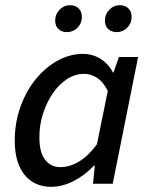

<svg xmlns="http://www.w3.org/2000/svg" viewBox="-20 -709 581 741"><path d="M177 12Q113 12 75 -34Q37 -80 37 -166Q37 -236 59 -297Q81 -358 118 -403.5Q155 -449 202.5 -475Q250 -501 300 -501Q338 -501 368.5 -481.5Q399 -462 416 -429H418L439 -489H513L415 0H339L346 -70H343Q308 -33 264.5 -10.5Q221 12 177 12ZM213 -64Q249 -64 285 -85.5Q321 -107 354 -152L396 -358Q378 -394 354 -409Q330 -424 305 -424Q271 -424 240 -404.5Q209 -385 185 -350.5Q161 -316 146.5 -272Q132 -228 132 -179Q132 -121 154 -92.5Q176 -64 213 -64ZM238 -585Q219 -585 206 -596.5Q193 -608 193 -630Q193 -654 210 -671.5Q227 -689 250 -689Q270 -689 283 -677Q296 -665 296 -643Q296 -619 279 -602Q262 -585 238 -585ZM431 -585Q411 -585 398 -596.5Q385 -608 385 -630Q385 -654 402 -671.5Q419 -689 443 -689Q462 -689 475 -677Q488 -665 488 -643Q488 -619 471 -602Q454 -585 431 -585Z"/></svg>

Font: Source Sans 3 ExtraLight Medium
Style: Italic
Weight: 500
Italic angle: -11°
Version: Version 3.052;hotconv 1.1.0;makeotfexe 2.6.0